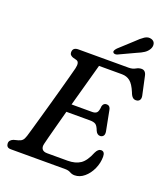

<svg xmlns="http://www.w3.org/2000/svg" viewBox="-164 -1022 994 1149"><g transform="rotate(20 333.0 -447.0)"><path d="M382 0H36Q19 0 12.5 -8Q6 -16 6 -27.5Q6 -39 13.2 -46.8Q20.5 -54.5 31.5 -58.5L60 -66Q75.5 -70 84.5 -79Q93.5 -88 100 -109Q103 -118.5 112.5 -151.5Q122 -184.5 135.5 -232Q149 -279.5 164 -332.8Q179 -386 193 -437Q207 -488 217.8 -528Q228.5 -568 233.5 -587.5Q243.5 -630 221.5 -636.5L197.5 -643Q189 -646 182.5 -652.2Q176 -658.5 176 -669Q176 -700 211.5 -700H531Q555.5 -700 572.8 -710Q590 -720 607 -720Q633.5 -720 640 -686L665 -570.5Q668.5 -553 661.8 -543Q655 -533 642.5 -532Q628.5 -530 618.2 -538.5Q608 -547 600 -569Q581 -615 559.2 -632.2Q537.5 -649.5 507 -649.5H361Q353.5 -622.5 341.5 -579Q329.5 -535.5 315 -483Q300.5 -430.5 285.5 -376.5H417.5Q437 -376.5 446.2 -386.5Q455.5 -396.5 457.5 -428Q463.5 -449 482 -449Q495 -449 501.5 -441.8Q508 -434.5 509.5 -423.5L534.5 -294.5Q537.5 -275.5 529.8 -266.5Q522 -257.5 510 -257.5Q490.5 -257.5 480.5 -280.5Q470 -309 457.5 -316.8Q445 -324.5 421.5 -324.5H271.5Q257 -271 244.5 -224Q232 -177 223.2 -143.8Q214.5 -110.5 212 -99Q206.5 -77.5 215.5 -64.8Q224.5 -52 248 -52H377.5Q428 -52 459.2 -73.2Q490.5 -94.5 513.5 -152Q527 -180 545.5 -180Q570 -180 570 -147Q570 -106.5 553 -69Q536 -31.5 507.8 -7.8Q479.5 16 446.5 16Q430.5 16 416.5 8Q402.5 0 382 0ZM510 -860.5Q536 -886.5 557.5 -900.8Q579 -915 601 -908Q619 -902 623 -885.5Q627 -869 617.5 -851.5Q607.5 -834 590.2 -822.5Q573 -811 546 -800L441 -751Q433 -747.5 425 -748.5Q417 -749.5 414 -755Q410.5 -761.5 414.8 -768.8Q419 -776 426 -783.5Z"/></g></svg>

Font: Fraunces 9pt SuperSoft
Style: Italic
Weight: 400
Italic angle: -16°
Version: Version 1.000;[b76b70a41]